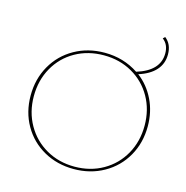

<svg xmlns="http://www.w3.org/2000/svg" viewBox="-120 -947 1033 1065"><g transform="rotate(15 397.0 -414.5)"><path d="M733 -330Q733 -235 689.5 -158.5Q646 -82 569 -38.5Q492 5 396 5Q301 5 224.5 -38Q148 -81 104.5 -157Q61 -233 61 -328Q61 -423 104.5 -499.5Q148 -576 225 -619.5Q302 -663 398 -663Q506 -663 592 -606Q722 -646 722 -746Q722 -797 687 -823L698 -834Q738 -803 738 -744Q738 -691 704.5 -653.5Q671 -616 607 -596Q666 -551 699.5 -482Q733 -413 733 -330ZM715 -329Q715 -420 674 -492.5Q633 -565 560.5 -606.5Q488 -648 397 -648Q306 -648 233.5 -607Q161 -566 120 -493Q79 -420 79 -329Q79 -238 120.5 -165Q162 -92 234.5 -50.5Q307 -9 397 -9Q488 -9 560.5 -50.5Q633 -92 674 -165Q715 -238 715 -329Z"/></g></svg>

Font: Ysabeau SC Thin
Style: Regular
Weight: 200
Designer: Christian Thalmann (Catharsis Fonts)
Version: Version 0.003